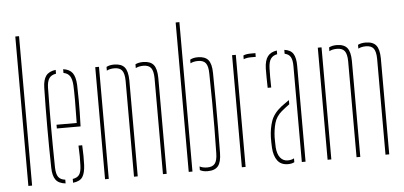

<svg xmlns="http://www.w3.org/2000/svg" viewBox="-53 -909 2156 1024"><g transform="rotate(-5 1025.0 -397.5)"><path d="M60 0V-800H80V0Z M190 -85Q185.5 -299.5 190 -514Q191 -557 207 -578.2Q223 -599.5 259 -604V-583.5Q233.5 -579.5 222.2 -563Q211 -546.5 210 -514Q209 -450.5 208.5 -399.2Q208 -348 208 -300.2Q208 -252.5 208.5 -200.8Q209 -149 210 -85Q211 -50 222.2 -34.5Q233.5 -19 259 -16V4Q222 0 206.5 -21.2Q191 -42.5 190 -85ZM238 -292V-312H346Q347.5 -379 347.5 -432.2Q347.5 -485.5 346 -514Q344 -546.5 333.2 -563Q322.5 -579.5 299 -584V-604Q333 -599.5 348.5 -578.5Q364 -557.5 366 -514Q367 -487 367.5 -430.8Q368 -374.5 365 -292ZM299 4V-16.5Q323.5 -20 334.2 -35.2Q345 -50.5 346 -85Q347 -107.5 346.8 -133.2Q346.5 -159 345 -191H365Q366.5 -159 366.8 -133Q367 -107 366 -85Q364 -42.5 350 -21.2Q336 0 299 4Z M780.5 0V-514Q780 -552.5 767.5 -568.8Q755 -585 726.5 -585Q702 -585 685.5 -576V-596.5Q702 -605 726.5 -605Q765.5 -605 782.8 -584Q800 -563 800.5 -514V0ZM625.5 0V-514Q625 -552.5 612.5 -568.8Q600 -585 571.5 -585Q547 -585 530.5 -576V-596Q547 -605 571.5 -605Q610.5 -605 627.8 -584Q645 -563 645.5 -514V0ZM470.5 0V-600H490.5V0Z M918.5 0V-800H938.5V0ZM978.5 -4.5V-24Q995 -15 1019.5 -15Q1048 -15 1060.5 -31.5Q1073 -48 1073.5 -86Q1075 -156.5 1075.5 -223.2Q1076 -290 1075.5 -360.8Q1075 -431.5 1073.5 -514Q1073 -552.5 1060.5 -568.8Q1048 -585 1019.5 -585Q995 -585 978.5 -576V-595.5Q994.5 -605 1019.5 -605Q1058.5 -605 1075.8 -584Q1093 -563 1093.5 -514Q1094.5 -433 1094.8 -362.5Q1095 -292 1094.8 -224.8Q1094.5 -157.5 1093.5 -86Q1093 -37.5 1075.8 -16.2Q1058.5 5 1019.5 5Q994.5 5 978.5 -4.5Z M1203 0V-600H1223V0ZM1263 -573V-593Q1277.5 -600 1303 -600H1328V-580H1303Q1278.5 -580 1263 -573Z M1377 -410Q1376.5 -437 1376 -464.8Q1375.5 -492.5 1376 -514Q1377.5 -557 1393.8 -578.2Q1410 -599.5 1443 -604V-584Q1421.5 -580.5 1409.5 -565Q1397.5 -549.5 1396 -514Q1394.5 -467.5 1396 -410ZM1524 0V-514Q1524 -545.5 1514.8 -562Q1505.5 -578.5 1483 -583V-604Q1517 -599.5 1530.5 -577.8Q1544 -556 1544 -514V0ZM1372 -90Q1371.5 -105 1371 -118Q1370.5 -131 1371 -145Q1372.5 -193 1386.2 -232.5Q1400 -272 1442 -305Q1452 -312 1462.5 -319.8Q1473 -327.5 1484 -335V-312.5Q1467 -300.5 1442 -280Q1411.5 -254 1402 -219.5Q1392.5 -185 1391 -145Q1391 -137 1391.2 -121.5Q1391.5 -106 1392 -90Q1394.5 -54 1410 -34.5Q1425.5 -15 1450 -15Q1470 -15 1484 -23V-2.5Q1470.5 5 1450 5Q1412 5 1393.2 -20.8Q1374.5 -46.5 1372 -90Z M1972 0V-514Q1971.5 -552.5 1959 -568.8Q1946.5 -585 1918 -585Q1893.5 -585 1877 -576V-596.5Q1893.5 -605 1918 -605Q1957 -605 1974.2 -584Q1991.5 -563 1992 -514V0ZM1817 0V-514Q1816.5 -552.5 1804 -568.8Q1791.5 -585 1763 -585Q1738.5 -585 1722 -576V-596Q1738.5 -605 1763 -605Q1802 -605 1819.2 -584Q1836.5 -563 1837 -514V0ZM1662 0V-600H1682V0Z"/></g></svg>

Font: Big Shoulders Stencil Display Thin
Style: Regular
Weight: 100
Designer: Patric King
Foundry: XO Type Co
Version: Version 1.000